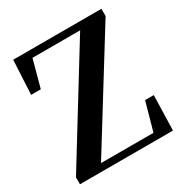

<svg xmlns="http://www.w3.org/2000/svg" viewBox="-171 -875 965 1009"><g transform="rotate(-30 311.5 -371.0)"><path d="M543 -211.9H595.7L589.8 0H25.4V-42L430.7 -700.2H141.6L96.7 -535.2H38.1L48.8 -742.2H584V-698.2L176.8 -41H495.1Z"/></g></svg>

Font: Bpmf Zihi Serif Bold
Style: Bold
Weight: 700
Foundry: But Ko
Version: Version 1.320